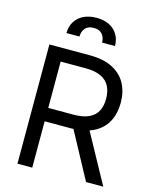

<svg xmlns="http://www.w3.org/2000/svg" viewBox="-134 -1012 876 1100"><g transform="rotate(15 304.0 -462.5)"><path d="M78 -707.2H318.4Q398.8 -707.2 452.9 -679.6Q506.9 -651.9 533.1 -603.1Q559.4 -554.2 559.4 -489.6Q559.4 -425.4 533.5 -377.1Q507.6 -328.7 453.7 -301.8Q399.9 -274.9 319.8 -274.9H126.4V-354.3H315.6Q370.9 -354.3 405.7 -370.5Q440.6 -386.7 456.5 -416.6Q472.4 -446.5 472.4 -489.6Q472.4 -533.1 456.5 -564.2Q440.6 -595.3 405.4 -612.2Q370.2 -629.1 314.9 -629.1H165.7V0H78ZM587 0H484.8L313.5 -317.7H413ZM300.4 -924.7Q344.3 -924.7 376.6 -908.5Q408.8 -892.3 426.1 -862.7Q443.4 -833.2 443.4 -795.6H366.7Q366.7 -826 350.1 -845.3Q333.6 -864.6 300.4 -864.6Q265.5 -864.6 249.1 -845Q232.7 -825.3 232.7 -795.6H155.4Q155.4 -833.2 173 -862.7Q190.6 -892.3 223.6 -908.5Q256.6 -924.7 300.4 -924.7Z"/></g></svg>

Font: Pretendard Variable
Style: Regular
Weight: 400
Designer: Base glyphs from Inter by Rasmus Andersson; Hangul glyphs from Noto Sans CJK(Source Han Sans) by Jang Soo-young and Kang
Foundry: Kil Hyung-jin
Version: Version 1.100;FEAKit 1.0